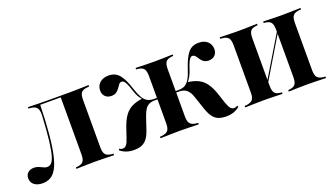

<svg xmlns="http://www.w3.org/2000/svg" viewBox="-69 -744 1868 1071"><g transform="rotate(-20 864.5 -208.0)"><path d="M358.9 -2.4Q333.9 -2.4 308.5 -1.6Q283.1 -0.8 249.2 0V-8.9L258.9 -9.7Q283.9 -12.1 293.5 -24.6Q303.2 -37.1 303.2 -67.7V-208.1H415.3V-67.7Q415.3 -37.9 425 -25.4Q434.7 -12.9 461.3 -9.7L472.6 -8.9V0Q437.9 -0.8 412.1 -1.6Q386.3 -2.4 358.9 -2.4ZM46 11.3Q15.3 11.3 -3.2 -2.8Q-21.8 -16.9 -21.8 -41.9Q-21.8 -62.9 -8.1 -75Q5.6 -87.1 27.4 -87.1Q42.7 -87.1 55.2 -81.9Q67.7 -76.6 78.6 -71Q89.5 -65.3 100.8 -65.3Q113.7 -65.3 124.2 -74.6Q134.7 -83.9 143.5 -112.5Q152.4 -141.1 159.3 -197.6Q166.1 -254 171 -348.4Q171.8 -379 161.3 -391.5Q150.8 -404 125 -406.5L112.9 -407.3V-416.1Q147.6 -415.3 173.8 -414.5Q200 -413.7 226.6 -413.7H231.5H358.9Q386.3 -413.7 412.1 -414.5Q437.9 -415.3 472.6 -416.1V-407.3L461.3 -406.5Q434.7 -404 425 -391.5Q415.3 -379 415.3 -348.4V-208.1H303.2V-407.3L306.5 -404.8H178.2L181.5 -407.3Q179 -304.8 172.2 -232.3Q165.3 -159.7 154.4 -112.1Q143.5 -64.5 127.8 -37.5Q112.1 -10.5 91.9 0.4Q71.8 11.3 46 11.3Z M1136.3 11.3Q1108.1 11.3 1088.7 3.2Q1069.4 -4.8 1056.5 -23Q1043.5 -41.1 1033.1 -71L1008.9 -142.7Q1001.6 -167.7 991.1 -182.3Q980.6 -196.8 966.9 -203.2Q953.2 -209.7 933.1 -209.7H899.2V-218.5H935.5Q958.9 -218.5 974.2 -227.8Q989.5 -237.1 1001.2 -257.3Q1012.9 -277.4 1023.4 -311.3Q1042.7 -371 1065.7 -399.6Q1088.7 -428.2 1129 -428.2Q1162.1 -428.2 1181.5 -410.5Q1200.8 -392.7 1200.8 -365.3Q1200.8 -342.7 1187.1 -329Q1173.4 -315.3 1150.8 -315.3Q1132.3 -315.3 1121 -323.4Q1109.7 -331.5 1102.8 -342.7Q1096 -354 1088.7 -362.5Q1081.5 -371 1071 -371Q1065.3 -371 1059.7 -365.7Q1054 -360.5 1047.2 -346.8Q1040.3 -333.1 1031.5 -304.8Q1023.4 -280.6 1014.1 -264.1Q1004.8 -247.6 991.9 -236.3L991.1 -243.5Q1031.5 -238.7 1058.1 -225.8Q1084.7 -212.9 1102.8 -187.5Q1121 -162.1 1134.7 -121.8L1153.2 -65.3Q1162.1 -39.5 1171 -28.6Q1179.8 -17.7 1192.7 -17.7Q1202.4 -17.7 1212.1 -24.2L1216.1 -16.1Q1200.8 -3.2 1181 4Q1161.3 11.3 1136.3 11.3ZM587.1 11.3Q562.9 11.3 542.7 4Q522.6 -3.2 507.3 -16.1L511.3 -24.2Q521 -17.7 530.6 -17.7Q544.4 -17.7 553.2 -28.6Q562.1 -39.5 570.2 -65.3L589.5 -121.8Q603.2 -162.1 621.4 -187.5Q639.5 -212.9 666.1 -225.8Q692.7 -238.7 732.3 -243.5V-236.3Q719.4 -247.6 709.7 -264.1Q700 -280.6 692.7 -304.8Q683.9 -333.1 677 -346.8Q670.2 -360.5 664.5 -365.7Q658.9 -371 652.4 -371Q641.9 -371 635.1 -362.5Q628.2 -354 621 -342.7Q613.7 -331.5 602.4 -323.4Q591.1 -315.3 572.6 -315.3Q550 -315.3 536.3 -329Q522.6 -342.7 522.6 -365.3Q522.6 -392.7 542.3 -410.5Q562.1 -428.2 594.4 -428.2Q634.7 -428.2 658.1 -399.6Q681.5 -371 700 -311.3Q711.3 -277.4 722.6 -257.3Q733.9 -237.1 749.6 -227.8Q765.3 -218.5 788.7 -218.5H824.2V-209.7H791.1Q771 -209.7 756.9 -203.2Q742.7 -196.8 733.1 -182.3Q723.4 -167.7 714.5 -142.7L690.3 -71Q680.6 -41.1 667.3 -23Q654 -4.8 635.1 3.2Q616.1 11.3 587.1 11.3ZM806.5 -208.1V-348.4Q806.5 -379 796.4 -391.5Q786.3 -404 761.3 -406.5L751.6 -407.3V-416.1Q786.3 -415.3 811.3 -414.5Q836.3 -413.7 862.1 -413.7Q887.9 -413.7 912.9 -414.5Q937.9 -415.3 971.8 -416.1V-407.3L962.1 -406.5Q937.1 -404 927.4 -391.5Q917.7 -379 917.7 -348.4V-208.1ZM862.1 -2.4Q835.5 -2.4 809.3 -1.6Q783.1 -0.8 748.4 0V-8.9L759.7 -9.7Q786.3 -12.9 796.4 -25.4Q806.5 -37.9 806.5 -67.7V-208.1H917.7V-67.7Q917.7 -37.9 927.8 -25.4Q937.9 -12.9 963.7 -9.7L975 -8.9V0Q940.3 -0.8 914.5 -1.6Q888.7 -2.4 862.1 -2.4Z M1616.9 -2.4Q1591.9 -2.4 1567.3 -1.6Q1542.7 -0.8 1509.7 0V-8.9L1517.7 -9.7Q1541.9 -12.1 1551.6 -24.6Q1561.3 -37.1 1561.3 -67.7V-208.1H1672.6V-67.7Q1672.6 -37.9 1682.7 -25.4Q1692.7 -12.9 1718.5 -9.7L1730.6 -8.9V0Q1695.2 -0.8 1669.4 -1.6Q1643.5 -2.4 1616.9 -2.4ZM1364.5 -2.4Q1337.9 -2.4 1312.1 -1.6Q1286.3 -0.8 1250.8 0V-8.9L1262.9 -9.7Q1288.7 -12.9 1298.8 -25.4Q1308.9 -37.9 1308.9 -67.7V-348.4Q1308.9 -379 1298.8 -391.5Q1288.7 -404 1262.9 -406.5L1250.8 -407.3V-416.1Q1286.3 -415.3 1312.1 -414.5Q1337.9 -413.7 1364.5 -413.7Q1390.3 -413.7 1414.5 -414.5Q1438.7 -415.3 1472.6 -416.1V-407.3L1464.5 -406.5Q1439.5 -404 1429.8 -391.5Q1420.2 -379 1420.2 -348.4V-67.7Q1420.2 -37.1 1429.8 -24.6Q1439.5 -12.1 1464.5 -9.7L1472.6 -8.9V0Q1438.7 -0.8 1414.5 -1.6Q1390.3 -2.4 1364.5 -2.4ZM1561.3 -208.1V-348.4Q1561.3 -379 1551.6 -391.5Q1541.9 -404 1516.9 -406.5L1508.9 -407.3V-416.1Q1542.7 -415.3 1567.3 -414.5Q1591.9 -413.7 1616.9 -413.7Q1643.5 -413.7 1669.4 -414.5Q1695.2 -415.3 1730.6 -416.1V-407.3L1718.5 -406.5Q1692.7 -404 1682.7 -391.5Q1672.6 -379 1672.6 -348.4V-208.1ZM1384.7 -29.8 1383.1 -40.3 1591.9 -387.1 1592.7 -376.6Z"/></g></svg>

Font: Playfair 144pt SemiCondensed
Style: Bold
Weight: 700
Width: 4
Designer: Claus Eggers Sørensen
Foundry: Claus Eggers Sørensen
Version: Version 2.203